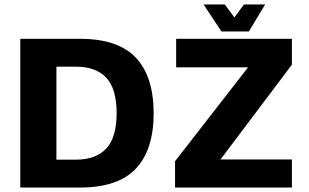

<svg xmlns="http://www.w3.org/2000/svg" viewBox="-20 -841 1385 861"><path d="M71 0V-667H339Q509 -667 589 -582.5Q669 -498 669 -333Q669 -169 589 -84.5Q509 0 339 0ZM233 -125H320Q410 -125 456.5 -175Q503 -225 503 -333Q503 -443 456.5 -492.5Q410 -542 320 -542H233ZM765 0V-118L1118 -572L1160 -539H770V-667H1289V-551L953 -105L900 -126H1289V0ZM973 -700 893 -821H988L1031 -763L1074 -821H1169L1096 -700Z"/></svg>

Font: Maven Pro
Style: Bold
Weight: 700
Designer: Joe Prince
Foundry: Joe Prince
Version: Version 2.103